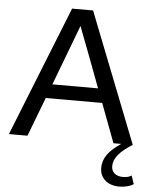

<svg xmlns="http://www.w3.org/2000/svg" viewBox="-61 -750 819 1030"><g transform="rotate(5 348.5 -235.5)"><path d="M6 0Q76 -176 145.5 -350Q215 -524 285 -700H398Q467 -524 535.5 -350Q604 -176 673 0Q621 32 597 62Q573 92 573 122Q573 148 590 162Q607 176 636 176Q647 176 659.5 173.5Q672 171 681 164Q686 175 689 186.5Q692 198 697 209Q682 219 661.5 224Q641 229 621 229Q572 229 543.5 203.5Q515 178 515 137Q515 99 537.5 66.5Q560 34 611 0H569Q549 -53 529.5 -105Q510 -157 490 -210H186Q166 -157 146 -105Q126 -53 106 0ZM215 -286H461Q431 -368 400 -448.5Q369 -529 338 -611Q307 -529 276.5 -448.5Q246 -368 215 -286Z"/></g></svg>

Font: Rosa Sans
Style: Regular
Weight: 400
Designer: Pentagram / MCKL
Foundry: Pentagram / MCKL
Version: Version 1.005;September 16, 2019;FontCreator 11.5.0.2425 64-